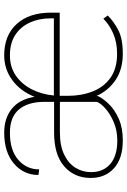

<svg xmlns="http://www.w3.org/2000/svg" viewBox="130 -708 588 887"><g transform="rotate(-90 423.5 -264.0)"><path d="M619.1 9.8Q547.9 9.8 498.5 -23.2Q449.2 -56.2 423.8 -112.3V-106.4H424.3Q412.6 -80.6 385.7 -53.5Q358.9 -26.4 317.4 -8.3Q275.9 9.8 218.8 9.8Q135.3 9.8 90.3 -30.8Q45.4 -71.3 45.4 -138.7Q45.4 -213.9 98.9 -260.7Q152.3 -307.6 255.4 -307.6H397V-351.6Q397 -427.7 362.1 -469.7Q327.1 -511.7 254.4 -511.7Q173.3 -511.7 129.2 -473.1Q85 -434.6 85 -376.5L59.1 -379.9Q59.1 -448.2 111.8 -493.2Q164.6 -538.1 254.4 -538.1Q321.3 -538.1 365 -502.9Q408.7 -467.8 420.4 -397.9Q445.8 -462.4 496.6 -500.2Q547.4 -538.1 611.8 -538.1Q704.1 -538.1 756.6 -480.5Q809.1 -422.9 809.1 -322.3V-281.7H424.8Q424.8 -278.8 424.8 -275.4V-244.1Q424.8 -181.2 445.1 -129.4Q465.3 -77.6 508.3 -47.1Q551.3 -16.6 619.1 -16.6Q671.4 -16.6 712.2 -34.2Q752.9 -51.8 781.2 -80.1L795.9 -59.6Q770 -33.2 729.7 -11.7Q689.5 9.8 619.1 9.8ZM611.8 -511.7Q558.6 -511.7 519 -484.9Q479.5 -458 455.6 -412.1Q431.6 -366.2 426.3 -308.6H782.7V-324.2Q782.7 -377 763.4 -419.4Q744.1 -461.9 706.3 -486.8Q668.5 -511.7 611.8 -511.7ZM218.3 -15.6Q264.6 -15.6 303 -32Q341.3 -48.3 366.2 -70.6Q391.1 -92.8 397 -110.4V-280.8H256.3Q193.4 -280.8 152.6 -260.7Q111.8 -240.7 92 -208Q72.3 -175.3 72.3 -136.7Q72.3 -80.6 109.9 -48.1Q147.5 -15.6 218.3 -15.6Z"/></g></svg>

Font: Vazirmatn RD UI Thin
Style: Regular
Weight: 100
Designer: Saber Rastikerdar
Foundry: Saber Rastikerdar
Version: Version 33.003